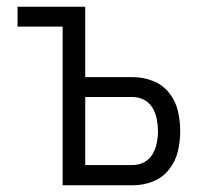

<svg xmlns="http://www.w3.org/2000/svg" viewBox="-20 -550 616 570"><path d="M166 0H374Q405 0 433.5 -11Q462 -22 481.5 -46.5Q501 -71 508 -100.5Q515 -130 515 -161Q515 -191 508 -221Q501 -251 481.5 -275Q462 -299 433.5 -310Q405 -321 374 -321H233V-530H32V-471H166ZM233 -60V-262H374Q392 -262 408 -253.5Q424 -245 433 -229.5Q442 -214 445.5 -196Q449 -178 449 -161Q449 -143 445.5 -125.5Q442 -108 433 -92.5Q424 -77 408 -68.5Q392 -60 374 -60Z"/></svg>

Font: Iosevka Sparkle Light
Style: Regular
Weight: 300
Designer: Belleve Invis
Foundry: Belleve Invis
Version: Version 4.5.0; ttfautohint (v1.8.3)